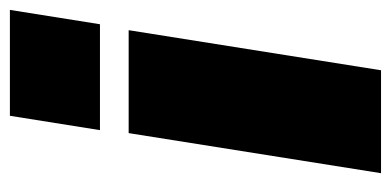

<svg xmlns="http://www.w3.org/2000/svg" viewBox="-221 -569 790 388"><g transform="rotate(-90 174.0 -375.0)"><path d="M105 -568 134 -750H348L319 -568ZM18 0 99 -510H307L226 0Z"/></g></svg>

Font: Mulish ExtraBlack
Style: Italic
Weight: 1000
Italic angle: -9°
Designer: Vernon Adams
Foundry: Vernon Adams
Version: Version 3.603; ttfautohint (v1.8.3)